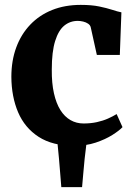

<svg xmlns="http://www.w3.org/2000/svg" viewBox="-20 -586 548 786"><path d="M231 180Q228.5 148.5 226.2 121Q224 93.5 221.5 64Q219 34.5 215 -3H334.5Q329.5 34.5 326.5 64Q323.5 93.5 321.2 121Q319 148.5 316 180ZM284.5 11Q195 11 138.2 -25.8Q81.5 -62.5 54.2 -126.2Q27 -190 26.5 -271.5Q26.5 -337.5 46.5 -391.8Q66.5 -446 103.8 -485Q141 -524 193.2 -545Q245.5 -566 310.5 -566Q355 -566 386.2 -559.5Q417.5 -553 439.5 -545.8Q461.5 -538.5 477 -535.5L470.5 -361H376.5L351.5 -474Q349.5 -483 340.8 -489Q332 -495 320.2 -497.8Q308.5 -500.5 298.5 -500.5Q267 -500.5 243.2 -481.2Q219.5 -462 205.8 -418.2Q192 -374.5 192 -301Q191.5 -245.5 200.8 -204.2Q210 -163 227.2 -135.5Q244.5 -108 268.8 -94.2Q293 -80.5 322 -80.5Q351.5 -80.5 376.5 -86Q401.5 -91.5 421.8 -100.5Q442 -109.5 457.5 -119L481.5 -65.5Q468.5 -51.5 440 -33.5Q411.5 -15.5 371.8 -2.2Q332 11 284.5 11Z"/></svg>

Font: Merriweather 28pt ExtraBold
Style: Regular
Weight: 800
Version: Version 2.100